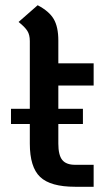

<svg xmlns="http://www.w3.org/2000/svg" viewBox="-20 -712 412 734"><path d="M203 -385V-296H297V-238H203V-163Q203 -119 218 -100.5Q233 -82 267 -82H338V2H267Q173 2 133.5 -35.5Q94 -73 94 -163V-238H22V-296H94V-555Q94 -579 84.5 -594Q75 -609 51 -628L124 -692Q168 -669 185.5 -639Q203 -609 203 -557V-470H338V-385Z"/></svg>

Font: KoHo SemiBold
Style: Regular
Weight: 600
Designer: Cadson Demak & Katatrad Team
Foundry: Cadson Demak Co.,Ltd.
Version: Version 1.000; ttfautohint (v1.6)